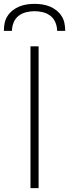

<svg xmlns="http://www.w3.org/2000/svg" viewBox="-29 -975 358 995"><path d="M129 0V-735H171V0ZM-9 -815Q-9 -835 -5 -855Q-1 -875 10 -892Q21 -909 37 -921.5Q53 -934 71.5 -941.5Q90 -949 110 -952Q130 -955 150 -955Q170 -955 190 -952Q210 -949 228.5 -941.5Q247 -934 263 -921.5Q279 -909 290 -892Q301 -875 305 -855Q309 -835 309 -815H267Q267 -837 258.5 -858Q250 -879 233 -892.5Q216 -906 194 -911.5Q172 -917 150 -917Q128 -917 106 -911.5Q84 -906 67 -892.5Q50 -879 41.5 -858Q33 -837 33 -815Z"/></svg>

Font: Iosevka Aile Extralight
Style: Regular
Weight: 200
Designer: Belleve Invis
Foundry: Belleve Invis
Version: Version 31.1.0; ttfautohint (v1.8.4)